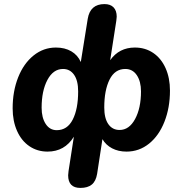

<svg xmlns="http://www.w3.org/2000/svg" viewBox="-20 -733 895 941"><path d="M314 126Q315 116 316 105L342 -63Q297 10 213 10Q163 10 124 -16.5Q85 -43 63.5 -91.5Q42 -140 42 -202Q42 -286 69 -354Q96 -422 144.5 -461Q193 -500 254 -500Q298 -500 329.5 -481.5Q361 -463 376 -429L410 -641Q422 -713 492 -713Q521 -713 536.5 -697Q552 -681 552 -651Q551 -641 550 -631L520 -438Q564 -500 641 -500Q692 -500 731 -473.5Q770 -447 791.5 -399Q813 -351 813 -289Q813 -205 786 -136.5Q759 -68 710.5 -29Q662 10 600 10Q560 10 529.5 -6Q499 -22 482 -51L456 119Q450 155 430 171.5Q410 188 374 188Q314 188 314 126ZM363 -285Q363 -338 343 -366.5Q323 -395 289 -395Q241 -395 212.5 -341.5Q184 -288 184 -205Q184 -156 204 -125.5Q224 -95 258 -95Q310 -95 336.5 -147Q363 -199 363 -285ZM671 -285Q671 -334 650.5 -364.5Q630 -395 594 -395Q543 -395 517 -343Q491 -291 491 -206Q491 -153 511 -124.5Q531 -96 566 -96Q613 -96 642 -149.5Q671 -203 671 -285Z"/></svg>

Font: SN Pro Bold
Style: Bold Italic
Weight: 700
Italic angle: -9°
Designer: Tobias Whetton
Foundry: Supernotes
Version: Version 1.003